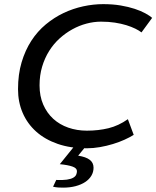

<svg xmlns="http://www.w3.org/2000/svg" viewBox="-20 -694 745 915"><path d="M65.9 0ZM617.2 -51.3Q598.6 -39.6 573.2 -28.1Q547.9 -16.6 518.1 -7.6Q488.3 1.5 456.3 7.1Q424.3 12.7 392.6 12.7Q315.4 12.7 254.9 -8.3Q194.3 -29.3 152.3 -66.9Q110.4 -104.5 88.1 -156Q65.9 -207.5 65.9 -269Q65.9 -339.8 83 -397.2Q100.1 -454.6 129.4 -499.8Q158.7 -544.9 198.5 -577.9Q238.3 -610.8 283.2 -632.1Q328.1 -653.3 376.5 -663.8Q424.8 -674.3 471.7 -674.3Q517.1 -674.3 554.7 -668Q592.3 -661.6 621.8 -651.9Q651.4 -642.1 672.4 -630.6Q693.4 -619.1 705.1 -608.9L654.3 -539.6Q643.1 -548.3 624.8 -557.4Q606.4 -566.4 582 -574Q557.6 -581.5 527.3 -586.2Q497.1 -590.8 461.4 -590.8Q427.2 -590.8 392.3 -581.5Q357.4 -572.3 325 -554.4Q292.5 -536.6 263.9 -510.7Q235.4 -484.9 214.1 -450.9Q192.9 -417 180.7 -376Q168.5 -335 168.5 -287.1Q168.5 -235.8 186 -195.6Q203.6 -155.3 233.9 -127.7Q264.2 -100.1 305.4 -85.7Q346.7 -71.3 394 -71.3Q449.2 -71.3 497.1 -83Q544.9 -94.7 589.4 -126ZM391.6 0 352.5 47.9Q389.6 53.7 407.7 67.6Q425.8 81.5 425.8 105Q425.8 126 415.5 143.3Q405.3 160.6 386.2 173.3Q367.2 186 340.3 193.1Q313.5 200.2 280.8 200.2Q269 200.2 257.3 199.5Q245.6 198.7 232.9 195.8L248 163.6Q279.3 165 298.6 162.1Q317.9 159.2 328.6 153.1Q339.4 147 343 138.7Q346.7 130.4 346.7 121.6Q346.7 107.4 325.7 99.9Q304.7 92.3 265.1 88.4L336.4 0Z"/></svg>

Font: PT Astra Sans
Style: Italic
Weight: 400
Italic angle: -16°
Designer: A.Korolkova, I. Chaeva
Foundry: ParaType Ltd
Version: Version 1.001; ttfautohint (v1.6)